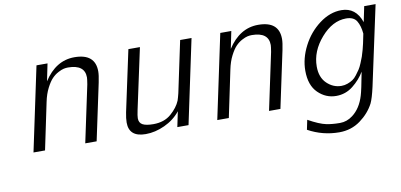

<svg xmlns="http://www.w3.org/2000/svg" viewBox="-65 -679 2218 1063"><g transform="rotate(-10 1044.0 -148.0)"><path d="M80.1 0 180.2 -472.2H242.2L222.2 -375Q290 -480 394 -480Q511.2 -480 511.2 -379.9Q511.2 -358.9 502.9 -318.8L435.1 0H371.1L439 -319.8Q443.8 -349.6 443.8 -357.9Q443.8 -429.7 350.1 -430.2Q337.9 -430.2 325.4 -427.5Q313 -424.8 293.9 -414.8Q274.9 -404.8 258.5 -387.9Q242.2 -371.1 225.6 -338.6Q209 -306.2 200.2 -263.2L145 0Z M616.7 -73.2Q616.7 -96.2 623.5 -129.9L696.8 -472.2H761.7L688.5 -131.8Q681.6 -99.6 681.6 -85.9Q681.6 -60.1 701.2 -49.6Q720.7 -39.1 761.7 -39.1Q822.8 -39.1 861.6 -73Q900.4 -106.9 915.5 -144Q920.4 -158.2 926.8 -184.1L987.8 -472.2H1051.8L951.7 0H888.7L906.7 -85.9Q871.6 -42 817.6 -17.1Q763.7 7.8 710.4 7.8Q616.7 7.8 616.7 -73.2Z M1113.3 0 1213.4 -472.2H1275.4L1255.4 -375Q1323.2 -480 1427.2 -480Q1544.4 -480 1544.4 -379.9Q1544.4 -358.9 1536.1 -318.8L1468.3 0H1404.3L1472.2 -319.8Q1477.1 -349.6 1477.1 -357.9Q1477.1 -429.7 1383.3 -430.2Q1371.1 -430.2 1358.6 -427.5Q1346.2 -424.8 1327.1 -414.8Q1308.1 -404.8 1291.7 -387.9Q1275.4 -371.1 1258.8 -338.6Q1242.2 -306.2 1233.4 -263.2L1178.2 0Z M1592.8 139.2 1604 85Q1665 119.1 1703.6 127Q1737.8 133.8 1777.8 133.8H1780.8Q1818.8 133.8 1851.6 108.9Q1898.4 73.7 1918.9 4.9Q1927.7 -22.9 1946.8 -125Q1921.9 -83 1880.4 -50Q1838.9 -17.1 1785.6 -17.1Q1727.5 -17.1 1684.1 -59.6Q1640.6 -102.1 1640.6 -184.1Q1640.6 -252.9 1675.8 -321.5Q1710.9 -390.1 1770.8 -435.1Q1830.6 -480 1895 -480Q1976.1 -480 2005.9 -393.1L2023.9 -480H2087.9L1991.7 -32.2Q1977.5 30.8 1964.8 57.1Q1938 108.9 1886.5 146.5Q1835 184.1 1767.6 184.1Q1674.8 184.1 1592.8 139.2ZM1707 -195.8Q1707 -134.8 1742.4 -100.8Q1777.8 -66.9 1823.7 -66.9Q1841.8 -66.9 1858.4 -73Q1875 -79.1 1887.5 -87.2Q1899.9 -95.2 1911.9 -111.1Q1923.8 -127 1931.9 -138.9Q1939.9 -150.9 1949 -172.9Q1958 -194.8 1962.4 -207Q1966.8 -219.2 1973.4 -243.7Q1980 -268.1 1981.4 -276.1Q1982.9 -284.2 1987.8 -307.1Q1992.7 -330.1 1992.7 -331.1Q1988.8 -375 1972.2 -402.6Q1955.6 -430.2 1912.6 -430.2Q1836.4 -430.2 1771.7 -356Q1707 -281.7 1707 -195.8Z"/></g></svg>

Font: CMU Bright
Style: Oblique
Weight: 500
Italic angle: -12°
Version: Version 0.7.0